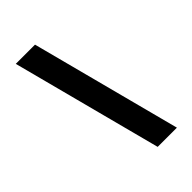

<svg xmlns="http://www.w3.org/2000/svg" viewBox="-246 -791 996 996"><g transform="rotate(-45 252.0 -292.5)"><path d="M292 120H433L217 -705H76Z"/></g></svg>

Font: Mluvka Bold
Style: Italic
Weight: 700
Italic angle: -8°
Designer: Modified by Jiří Krblich, Original typeface by Gumpita Rahayu
Foundry: Gumpita Rahayu & Jiří Krblich
Version: Version 2.000;Glyphs 3.1.1 (3134)